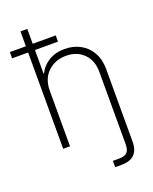

<svg xmlns="http://www.w3.org/2000/svg" viewBox="-203 -821 893 1118"><g transform="rotate(-20 243.5 -262.0)"><path d="M352.1 204.1H312.5V165H352.1Q386.2 165 400.9 149.9Q415.5 134.8 415.5 99.1V-349.1Q415.5 -419.4 373.8 -461.4Q332 -503.4 264.2 -503.4Q197.3 -503.4 152.1 -460.9Q106.9 -418.5 106.9 -344.7V0H64.5V-596.7H-34.7V-635.3H64.5V-727.5H106.9V-635.3H249.5V-596.7H106.9V-450.2H109.9Q128.4 -491.2 170.2 -517.3Q211.9 -543.5 269.5 -543.5Q323.7 -543.5 366.5 -520.3Q409.2 -497.1 433.8 -453.9Q458.5 -410.6 458.5 -351.1V99.1Q458.5 204.1 352.1 204.1Z"/></g></svg>

Font: Inter Display Extra Light
Style: Regular
Weight: 200
Designer: Rasmus Andersson
Foundry: rsms
Version: Version 4.000;git-4fc901f